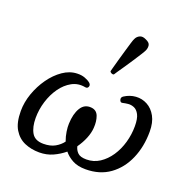

<svg xmlns="http://www.w3.org/2000/svg" viewBox="-139 -923 1053 1069"><g transform="rotate(20 387.0 -388.5)"><path d="M205 12Q157 12 117.5 -5Q78 -22 54 -61.5Q30 -101 30 -170Q30 -222 48.5 -274.5Q67 -327 98.5 -371.5Q130 -416 170.5 -444Q211 -472 255 -473Q280 -474 300.5 -466.5Q321 -459 334 -448Q345 -438 340 -426Q335 -414 321 -417Q278 -425 241.5 -405Q205 -385 178 -347Q151 -309 136 -260.5Q121 -212 121 -162Q121 -108 140.5 -74.5Q160 -41 210 -41Q251 -41 278.5 -56.5Q306 -72 323 -95Q313 -122 309 -149Q305 -176 306 -195Q308 -254 330 -290Q352 -326 393 -322Q425 -319 436 -289Q447 -259 444 -220Q442 -190 428.5 -157Q415 -124 393 -93Q398 -71 413.5 -56Q429 -41 465 -41Q508 -41 543 -64Q578 -87 603.5 -125Q629 -163 642.5 -210.5Q656 -258 656 -307Q656 -352 644 -375Q632 -398 614 -405.5Q596 -413 578 -411Q560 -409 548 -406Q535 -402 530 -416.5Q525 -431 538 -440Q570 -461 606 -463.5Q642 -466 673.5 -449Q705 -432 724.5 -396.5Q744 -361 744 -307Q744 -218 712.5 -145.5Q681 -73 622 -30.5Q563 12 479 12Q433 12 402 -4.5Q371 -21 351 -46Q321 -21 284.5 -4.5Q248 12 205 12ZM447.2 -538Q440.6 -535.4 433.2 -539.2Q425.8 -543 423.7 -548.7Q424.8 -552.8 430.3 -573.3Q435.8 -593.8 443.9 -622.7Q452 -651.6 460.6 -680.8Q469.1 -710 476 -733.1Q482.9 -756.1 487 -763.1Q494.1 -778.7 510 -786.2Q525.9 -793.6 547.2 -782.8Q571.6 -772.6 573.9 -756.6Q576.2 -740.6 569 -725Q565.5 -717.1 552.8 -697.1Q540.1 -677.1 523.3 -651.2Q506.5 -625.3 489.6 -600.6Q472.7 -575.8 460.7 -558.5Q448.8 -541.2 447.2 -538Z"/></g></svg>

Font: TsukuhouMincho
Style: Regular
Weight: 400
Designer: Iose
Foundry: Typographish
Version: Version 1.001; ttfautohint (v1.8.3)